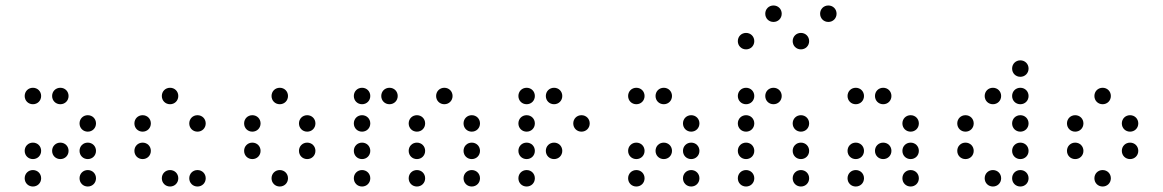

<svg xmlns="http://www.w3.org/2000/svg" viewBox="-20 -700 4240 700"><path d="M100 -320C117 -320 130 -333 130 -350C130 -367 117 -380 100 -380C83 -380 70 -367 70 -350C70 -333 83 -320 100 -320ZM200 -320C217 -320 230 -333 230 -350C230 -367 217 -380 200 -380C183 -380 170 -367 170 -350C170 -333 183 -320 200 -320ZM300 -220C317 -220 330 -233 330 -250C330 -267 317 -280 300 -280C283 -280 270 -267 270 -250C270 -233 283 -220 300 -220ZM100 -120C117 -120 130 -133 130 -150C130 -167 117 -180 100 -180C83 -180 70 -167 70 -150C70 -133 83 -120 100 -120ZM200 -120C217 -120 230 -133 230 -150C230 -167 217 -180 200 -180C183 -180 170 -167 170 -150C170 -133 183 -120 200 -120ZM300 -120C317 -120 330 -133 330 -150C330 -167 317 -180 300 -180C283 -180 270 -167 270 -150C270 -133 283 -120 300 -120ZM100 -20C117 -20 130 -33 130 -50C130 -67 117 -80 100 -80C83 -80 70 -67 70 -50C70 -33 83 -20 100 -20ZM300 -20C317 -20 330 -33 330 -50C330 -67 317 -80 300 -80C283 -80 270 -67 270 -50C270 -33 283 -20 300 -20Z M600 -320C617 -320 630 -333 630 -350C630 -367 617 -380 600 -380C583 -380 570 -367 570 -350C570 -333 583 -320 600 -320ZM500 -220C517 -220 530 -233 530 -250C530 -267 517 -280 500 -280C483 -280 470 -267 470 -250C470 -233 483 -220 500 -220ZM700 -220C717 -220 730 -233 730 -250C730 -267 717 -280 700 -280C683 -280 670 -267 670 -250C670 -233 683 -220 700 -220ZM500 -120C517 -120 530 -133 530 -150C530 -167 517 -180 500 -180C483 -180 470 -167 470 -150C470 -133 483 -120 500 -120ZM600 -20C617 -20 630 -33 630 -50C630 -67 617 -80 600 -80C583 -80 570 -67 570 -50C570 -33 583 -20 600 -20ZM700 -20C717 -20 730 -33 730 -50C730 -67 717 -80 700 -80C683 -80 670 -67 670 -50C670 -33 683 -20 700 -20Z M1000 -320C1017 -320 1030 -333 1030 -350C1030 -367 1017 -380 1000 -380C983 -380 970 -367 970 -350C970 -333 983 -320 1000 -320ZM900 -220C917 -220 930 -233 930 -250C930 -267 917 -280 900 -280C883 -280 870 -267 870 -250C870 -233 883 -220 900 -220ZM1100 -220C1117 -220 1130 -233 1130 -250C1130 -267 1117 -280 1100 -280C1083 -280 1070 -267 1070 -250C1070 -233 1083 -220 1100 -220ZM900 -120C917 -120 930 -133 930 -150C930 -167 917 -180 900 -180C883 -180 870 -167 870 -150C870 -133 883 -120 900 -120ZM1100 -120C1117 -120 1130 -133 1130 -150C1130 -167 1117 -180 1100 -180C1083 -180 1070 -167 1070 -150C1070 -133 1083 -120 1100 -120ZM1000 -20C1017 -20 1030 -33 1030 -50C1030 -67 1017 -80 1000 -80C983 -80 970 -67 970 -50C970 -33 983 -20 1000 -20Z M1300 -320C1317 -320 1330 -333 1330 -350C1330 -367 1317 -380 1300 -380C1283 -380 1270 -367 1270 -350C1270 -333 1283 -320 1300 -320ZM1400 -320C1417 -320 1430 -333 1430 -350C1430 -367 1417 -380 1400 -380C1383 -380 1370 -367 1370 -350C1370 -333 1383 -320 1400 -320ZM1600 -320C1617 -320 1630 -333 1630 -350C1630 -367 1617 -380 1600 -380C1583 -380 1570 -367 1570 -350C1570 -333 1583 -320 1600 -320ZM1300 -220C1317 -220 1330 -233 1330 -250C1330 -267 1317 -280 1300 -280C1283 -280 1270 -267 1270 -250C1270 -233 1283 -220 1300 -220ZM1500 -220C1517 -220 1530 -233 1530 -250C1530 -267 1517 -280 1500 -280C1483 -280 1470 -267 1470 -250C1470 -233 1483 -220 1500 -220ZM1700 -220C1717 -220 1730 -233 1730 -250C1730 -267 1717 -280 1700 -280C1683 -280 1670 -267 1670 -250C1670 -233 1683 -220 1700 -220ZM1300 -120C1317 -120 1330 -133 1330 -150C1330 -167 1317 -180 1300 -180C1283 -180 1270 -167 1270 -150C1270 -133 1283 -120 1300 -120ZM1500 -120C1517 -120 1530 -133 1530 -150C1530 -167 1517 -180 1500 -180C1483 -180 1470 -167 1470 -150C1470 -133 1483 -120 1500 -120ZM1700 -120C1717 -120 1730 -133 1730 -150C1730 -167 1717 -180 1700 -180C1683 -180 1670 -167 1670 -150C1670 -133 1683 -120 1700 -120ZM1300 -20C1317 -20 1330 -33 1330 -50C1330 -67 1317 -80 1300 -80C1283 -80 1270 -67 1270 -50C1270 -33 1283 -20 1300 -20ZM1500 -20C1517 -20 1530 -33 1530 -50C1530 -67 1517 -80 1500 -80C1483 -80 1470 -67 1470 -50C1470 -33 1483 -20 1500 -20ZM1700 -20C1717 -20 1730 -33 1730 -50C1730 -67 1717 -80 1700 -80C1683 -80 1670 -67 1670 -50C1670 -33 1683 -20 1700 -20Z M1900 -320C1917 -320 1930 -333 1930 -350C1930 -367 1917 -380 1900 -380C1883 -380 1870 -367 1870 -350C1870 -333 1883 -320 1900 -320ZM2000 -320C2017 -320 2030 -333 2030 -350C2030 -367 2017 -380 2000 -380C1983 -380 1970 -367 1970 -350C1970 -333 1983 -320 2000 -320ZM1900 -220C1917 -220 1930 -233 1930 -250C1930 -267 1917 -280 1900 -280C1883 -280 1870 -267 1870 -250C1870 -233 1883 -220 1900 -220ZM2100 -220C2117 -220 2130 -233 2130 -250C2130 -267 2117 -280 2100 -280C2083 -280 2070 -267 2070 -250C2070 -233 2083 -220 2100 -220ZM1900 -120C1917 -120 1930 -133 1930 -150C1930 -167 1917 -180 1900 -180C1883 -180 1870 -167 1870 -150C1870 -133 1883 -120 1900 -120ZM2000 -120C2017 -120 2030 -133 2030 -150C2030 -167 2017 -180 2000 -180C1983 -180 1970 -167 1970 -150C1970 -133 1983 -120 2000 -120ZM1900 -20C1917 -20 1930 -33 1930 -50C1930 -67 1917 -80 1900 -80C1883 -80 1870 -67 1870 -50C1870 -33 1883 -20 1900 -20Z M2300 -320C2317 -320 2330 -333 2330 -350C2330 -367 2317 -380 2300 -380C2283 -380 2270 -367 2270 -350C2270 -333 2283 -320 2300 -320ZM2400 -320C2417 -320 2430 -333 2430 -350C2430 -367 2417 -380 2400 -380C2383 -380 2370 -367 2370 -350C2370 -333 2383 -320 2400 -320ZM2500 -220C2517 -220 2530 -233 2530 -250C2530 -267 2517 -280 2500 -280C2483 -280 2470 -267 2470 -250C2470 -233 2483 -220 2500 -220ZM2300 -120C2317 -120 2330 -133 2330 -150C2330 -167 2317 -180 2300 -180C2283 -180 2270 -167 2270 -150C2270 -133 2283 -120 2300 -120ZM2400 -120C2417 -120 2430 -133 2430 -150C2430 -167 2417 -180 2400 -180C2383 -180 2370 -167 2370 -150C2370 -133 2383 -120 2400 -120ZM2500 -120C2517 -120 2530 -133 2530 -150C2530 -167 2517 -180 2500 -180C2483 -180 2470 -167 2470 -150C2470 -133 2483 -120 2500 -120ZM2300 -20C2317 -20 2330 -33 2330 -50C2330 -67 2317 -80 2300 -80C2283 -80 2270 -67 2270 -50C2270 -33 2283 -20 2300 -20ZM2500 -20C2517 -20 2530 -33 2530 -50C2530 -67 2517 -80 2500 -80C2483 -80 2470 -67 2470 -50C2470 -33 2483 -20 2500 -20Z M2800 -620C2817 -620 2830 -633 2830 -650C2830 -667 2817 -680 2800 -680C2783 -680 2770 -667 2770 -650C2770 -633 2783 -620 2800 -620ZM3000 -620C3017 -620 3030 -633 3030 -650C3030 -667 3017 -680 3000 -680C2983 -680 2970 -667 2970 -650C2970 -633 2983 -620 3000 -620ZM2700 -520C2717 -520 2730 -533 2730 -550C2730 -567 2717 -580 2700 -580C2683 -580 2670 -567 2670 -550C2670 -533 2683 -520 2700 -520ZM2900 -520C2917 -520 2930 -533 2930 -550C2930 -567 2917 -580 2900 -580C2883 -580 2870 -567 2870 -550C2870 -533 2883 -520 2900 -520ZM2700 -320C2717 -320 2730 -333 2730 -350C2730 -367 2717 -380 2700 -380C2683 -380 2670 -367 2670 -350C2670 -333 2683 -320 2700 -320ZM2800 -320C2817 -320 2830 -333 2830 -350C2830 -367 2817 -380 2800 -380C2783 -380 2770 -367 2770 -350C2770 -333 2783 -320 2800 -320ZM2700 -220C2717 -220 2730 -233 2730 -250C2730 -267 2717 -280 2700 -280C2683 -280 2670 -267 2670 -250C2670 -233 2683 -220 2700 -220ZM2900 -220C2917 -220 2930 -233 2930 -250C2930 -267 2917 -280 2900 -280C2883 -280 2870 -267 2870 -250C2870 -233 2883 -220 2900 -220ZM2700 -120C2717 -120 2730 -133 2730 -150C2730 -167 2717 -180 2700 -180C2683 -180 2670 -167 2670 -150C2670 -133 2683 -120 2700 -120ZM2900 -120C2917 -120 2930 -133 2930 -150C2930 -167 2917 -180 2900 -180C2883 -180 2870 -167 2870 -150C2870 -133 2883 -120 2900 -120ZM2700 -20C2717 -20 2730 -33 2730 -50C2730 -67 2717 -80 2700 -80C2683 -80 2670 -67 2670 -50C2670 -33 2683 -20 2700 -20ZM2900 -20C2917 -20 2930 -33 2930 -50C2930 -67 2917 -80 2900 -80C2883 -80 2870 -67 2870 -50C2870 -33 2883 -20 2900 -20Z M3100 -320C3117 -320 3130 -333 3130 -350C3130 -367 3117 -380 3100 -380C3083 -380 3070 -367 3070 -350C3070 -333 3083 -320 3100 -320ZM3200 -320C3217 -320 3230 -333 3230 -350C3230 -367 3217 -380 3200 -380C3183 -380 3170 -367 3170 -350C3170 -333 3183 -320 3200 -320ZM3300 -220C3317 -220 3330 -233 3330 -250C3330 -267 3317 -280 3300 -280C3283 -280 3270 -267 3270 -250C3270 -233 3283 -220 3300 -220ZM3100 -120C3117 -120 3130 -133 3130 -150C3130 -167 3117 -180 3100 -180C3083 -180 3070 -167 3070 -150C3070 -133 3083 -120 3100 -120ZM3200 -120C3217 -120 3230 -133 3230 -150C3230 -167 3217 -180 3200 -180C3183 -180 3170 -167 3170 -150C3170 -133 3183 -120 3200 -120ZM3300 -120C3317 -120 3330 -133 3330 -150C3330 -167 3317 -180 3300 -180C3283 -180 3270 -167 3270 -150C3270 -133 3283 -120 3300 -120ZM3100 -20C3117 -20 3130 -33 3130 -50C3130 -67 3117 -80 3100 -80C3083 -80 3070 -67 3070 -50C3070 -33 3083 -20 3100 -20ZM3300 -20C3317 -20 3330 -33 3330 -50C3330 -67 3317 -80 3300 -80C3283 -80 3270 -67 3270 -50C3270 -33 3283 -20 3300 -20Z M3700 -420C3717 -420 3730 -433 3730 -450C3730 -467 3717 -480 3700 -480C3683 -480 3670 -467 3670 -450C3670 -433 3683 -420 3700 -420ZM3600 -320C3617 -320 3630 -333 3630 -350C3630 -367 3617 -380 3600 -380C3583 -380 3570 -367 3570 -350C3570 -333 3583 -320 3600 -320ZM3700 -320C3717 -320 3730 -333 3730 -350C3730 -367 3717 -380 3700 -380C3683 -380 3670 -367 3670 -350C3670 -333 3683 -320 3700 -320ZM3500 -220C3517 -220 3530 -233 3530 -250C3530 -267 3517 -280 3500 -280C3483 -280 3470 -267 3470 -250C3470 -233 3483 -220 3500 -220ZM3700 -220C3717 -220 3730 -233 3730 -250C3730 -267 3717 -280 3700 -280C3683 -280 3670 -267 3670 -250C3670 -233 3683 -220 3700 -220ZM3500 -120C3517 -120 3530 -133 3530 -150C3530 -167 3517 -180 3500 -180C3483 -180 3470 -167 3470 -150C3470 -133 3483 -120 3500 -120ZM3700 -120C3717 -120 3730 -133 3730 -150C3730 -167 3717 -180 3700 -180C3683 -180 3670 -167 3670 -150C3670 -133 3683 -120 3700 -120ZM3600 -20C3617 -20 3630 -33 3630 -50C3630 -67 3617 -80 3600 -80C3583 -80 3570 -67 3570 -50C3570 -33 3583 -20 3600 -20ZM3700 -20C3717 -20 3730 -33 3730 -50C3730 -67 3717 -80 3700 -80C3683 -80 3670 -67 3670 -50C3670 -33 3683 -20 3700 -20Z M4000 -320C4017 -320 4030 -333 4030 -350C4030 -367 4017 -380 4000 -380C3983 -380 3970 -367 3970 -350C3970 -333 3983 -320 4000 -320ZM3900 -220C3917 -220 3930 -233 3930 -250C3930 -267 3917 -280 3900 -280C3883 -280 3870 -267 3870 -250C3870 -233 3883 -220 3900 -220ZM4100 -220C4117 -220 4130 -233 4130 -250C4130 -267 4117 -280 4100 -280C4083 -280 4070 -267 4070 -250C4070 -233 4083 -220 4100 -220ZM3900 -120C3917 -120 3930 -133 3930 -150C3930 -167 3917 -180 3900 -180C3883 -180 3870 -167 3870 -150C3870 -133 3883 -120 3900 -120ZM4100 -120C4117 -120 4130 -133 4130 -150C4130 -167 4117 -180 4100 -180C4083 -180 4070 -167 4070 -150C4070 -133 4083 -120 4100 -120ZM4000 -20C4017 -20 4030 -33 4030 -50C4030 -67 4017 -80 4000 -80C3983 -80 3970 -67 3970 -50C3970 -33 3983 -20 4000 -20Z"/></svg>

Font: TINY 5x3 60
Style: Regular
Weight: 150
Designer: Jack Halten Fahnestock
Foundry: Velvetyne Type Foundry
Version: Version 1.002;hotconv 1.0.109;makeotfexe 2.5.65596